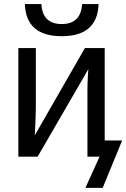

<svg xmlns="http://www.w3.org/2000/svg" viewBox="-20 -762 614 934"><path d="M154.3 -528.3V-239.3Q154.3 -206.5 149.4 -104L393.1 -528.3H489.3V-78.6H574.2L479.5 151.9H395.5L464.4 0H405.3V-322.3Q405.3 -349.1 407 -383.8Q408.7 -418.5 410.2 -426.3L163.1 0H69.3V-528.3ZM280.3 -585.9Q106.4 -585.9 101.1 -742.2H181.2Q187 -645 280.3 -645Q373.5 -645 379.4 -742.2H459.5Q454.1 -585.9 280.3 -585.9Z"/></svg>

Font: Arial
Style: Regular
Weight: 400
Designer: Steve Matteson
Foundry: Ascender Corporation
Version: Version 2.00.3